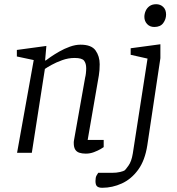

<svg xmlns="http://www.w3.org/2000/svg" viewBox="-20 -725 838 911"><path d="M387 4Q369 4 356 -0.5Q343 -5 336.5 -16Q330 -27 330 -46Q330 -48 330 -51.5Q330 -55 331 -59L384 -357Q386 -364 387.5 -376.5Q389 -389 389 -401Q389 -424 379 -437Q369 -450 334 -450Q304 -450 275 -439.5Q246 -429 224.5 -417Q203 -405 193 -398L131 0H61L140 -440L60 -457V-488L200 -507L194 -438H197Q203 -443 220.5 -455Q238 -467 261.5 -480.5Q285 -494 311.5 -503.5Q338 -513 362 -513Q414 -513 433.5 -485.5Q453 -458 453 -420Q453 -406 452 -392.5Q451 -379 449 -367Q447 -355 445 -344L396 -61H472V-27Q470 -25 457 -17.5Q444 -10 425.5 -3Q407 4 387 4ZM465 166Q449 166 441 159.5Q433 153 433 134Q433 117 438 108Q443 99 446 95H512Q533 95 550 91Q567 87 572 83Q575 81 589.5 61Q604 41 610 4L680 -447L600 -465V-496L741 -515V-449L679 -36Q668 36 635.5 80.5Q603 125 558 145.5Q513 166 465 166ZM712 -597Q691 -597 678 -611Q665 -625 665 -645Q665 -659 671 -673Q677 -687 689.5 -696Q702 -705 721 -705Q741 -705 754.5 -692Q768 -679 768 -656Q768 -634 754.5 -615.5Q741 -597 712 -597Z"/></svg>

Font: Faustina Light
Style: Italic
Weight: 300
Italic angle: -8°
Designer: Alfonso Garcia
Foundry: http://www.omnibus-type.com
Version: Version 1.200